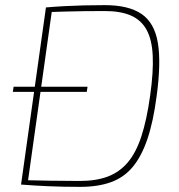

<svg xmlns="http://www.w3.org/2000/svg" viewBox="-20 -719 698 748"><path d="M321 -381 318 -361H30L33 -381ZM388 -699Q481 -699 531.5 -664.5Q582 -630 595 -552Q608 -474 590 -343Q577 -244 554 -176.5Q531 -109 496.5 -68Q462 -27 411.5 -9Q361 9 292 9Q225 9 168.5 6.5Q112 4 62 0L77 -17Q125 -16 176.5 -15Q228 -14 291 -14Q354 -14 399.5 -31Q445 -48 477.5 -86Q510 -124 531 -188.5Q552 -253 565 -347Q578 -439 575 -502Q572 -565 551 -603Q530 -641 490 -658.5Q450 -676 388 -676Q345 -676 307 -675.5Q269 -675 235 -674Q201 -673 168 -672L159 -690Q193 -693 229.5 -695Q266 -697 305.5 -698Q345 -699 388 -699ZM184 -690 87 0H62L159 -690Z"/></svg>

Font: Exo 2 Thin
Style: Italic
Weight: 250
Italic angle: -8°
Designer: Natanael Gama
Foundry: Natanael Gama
Version: Version 2.010